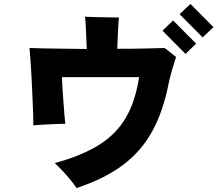

<svg xmlns="http://www.w3.org/2000/svg" viewBox="-20 -888 1105 976"><path d="M369 68Q357 49 337.5 25.5Q318 2 297 -20.5Q276 -43 258 -59Q395 -96 483.5 -151.5Q572 -207 620.5 -291Q669 -375 687 -496H295Q295 -491 296 -469.5Q297 -448 299 -418Q301 -388 303.5 -357Q306 -326 308 -299.5Q310 -273 312 -259Q292 -259 261.5 -257.5Q231 -256 200 -254.5Q169 -253 149 -251Q150 -269 148.5 -307.5Q147 -346 145 -395Q143 -444 140.5 -493Q138 -542 135 -582.5Q132 -623 130 -644Q157 -643 202 -642Q247 -641 303.5 -640.5Q360 -640 421 -639Q420 -667 418.5 -701Q417 -735 415.5 -763.5Q414 -792 412 -803Q426 -802 450 -801.5Q474 -801 501 -800.5Q528 -800 551 -799.5Q574 -799 585 -799Q583 -788 581.5 -760Q580 -732 578.5 -699.5Q577 -667 576 -640Q654 -640 719 -641.5Q784 -643 817 -644Q823 -640 834.5 -630.5Q846 -621 858 -612Q870 -603 875 -598Q867 -574 856 -537.5Q845 -501 838 -467Q810 -323 754 -221Q698 -119 604.5 -49Q511 21 369 68ZM1010 -698 893 -816 948 -868 1065 -750ZM923 -614 806 -732 860 -784 977 -666Z"/></svg>

Font: Zen Kaku Gothic Antique Black
Style: Regular
Weight: 900
Designer: Yoshimichi Ohira
Foundry: Positype
Version: Version 1.001